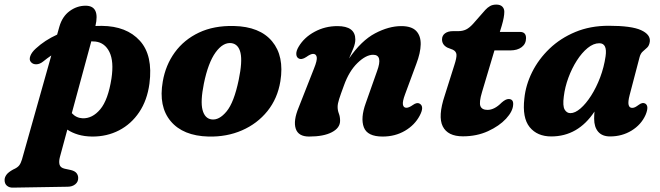

<svg xmlns="http://www.w3.org/2000/svg" viewBox="-94 -596 2946 857"><path d="M98 -321Q83.5 -309.5 68.5 -309Q53.5 -308.5 44.5 -318.5Q35 -328.5 41.2 -345.8Q47.5 -363 66 -379.5Q106 -416.5 161 -441.5L171 -477Q184 -522.5 216.8 -546.5Q249.5 -570.5 288 -570.5Q353 -570.5 332 -480Q346 -480.5 360.5 -480.5Q471 -479.5 530.2 -414.2Q589.5 -349 573 -222.5Q563 -148.5 527.5 -95.5Q492 -42.5 437.5 -14.2Q383 14 317 13.5Q282.5 13 254.8 4.8Q227 -3.5 206.5 -17.5L173.5 104.5Q168 125 171.8 138.8Q175.5 152.5 194.5 157L222.5 163Q240.5 167.5 247.8 177Q255 186.5 255 198Q255.5 215.5 242 226.5Q228.5 237.5 207.5 237.5L-36.5 241.5Q-52 242 -62.8 233.2Q-73.5 224.5 -73.5 207.5Q-73.5 195.5 -65.2 184Q-57 172.5 -35 160.5Q-16.5 152.5 -8.8 142.8Q-1 133 4 116L135 -348.5Q116.5 -336 98 -321ZM274.5 -68Q318.5 -66.5 353.5 -108.2Q388.5 -150 403.5 -245.5Q415 -322 394.5 -363.8Q374 -405.5 332 -410.5Q323 -411.5 313.5 -411.5L226.5 -91Q246 -69.5 274.5 -68Z M949.5 -480Q1065.5 -477.5 1120.5 -411.5Q1175.5 -345.5 1157.5 -233.5Q1145 -156.5 1099.8 -100.2Q1054.5 -44 986.2 -14.2Q918 15.5 836.5 13.5Q723 10.5 668 -55Q613 -120.5 632.5 -232Q645 -305.5 686.2 -362.2Q727.5 -419 794 -450.5Q860.5 -482 949.5 -480ZM850.5 -63Q884 -58.5 917.2 -98.5Q950.5 -138.5 971.5 -239.5Q988.5 -321 979.5 -360Q970.5 -399 939 -403.5Q901.5 -408 868.2 -362Q835 -316 816 -223Q800 -144 810 -105.5Q820 -67 850.5 -63Z M1238.5 -335.5Q1229 -341 1228.5 -355Q1228 -369 1239 -387.5Q1263.5 -429 1310.2 -454.2Q1357 -479.5 1412 -479.5Q1492 -479.5 1492 -419.5Q1492 -402.5 1483.5 -381.2Q1475 -360 1464 -335Q1519 -415 1580.2 -447.2Q1641.5 -479.5 1697 -479.5Q1743 -479.5 1763.8 -457.8Q1784.5 -436 1783.8 -398Q1783 -360 1764.5 -311.5L1714 -175Q1702 -143 1704.5 -129Q1707 -115 1720 -115Q1731.5 -115 1749 -127.5Q1767.5 -141 1780.5 -132.5Q1800.5 -119.5 1779.5 -80Q1757.5 -38 1713.5 -12.2Q1669.5 13.5 1614 13.5Q1545.5 13.5 1530 -27.8Q1514.5 -69 1538.5 -135.5L1589 -278.5Q1616 -351.5 1571.5 -351.5Q1539.5 -351.5 1501.8 -315Q1464 -278.5 1441 -214Q1426.5 -175 1419.8 -154Q1413 -133 1413 -119Q1413 -103.5 1418.5 -89.2Q1424 -75 1424 -57Q1424 -25 1387.2 -5.8Q1350.5 13.5 1285.5 13.5Q1237.5 13.5 1226 -21.8Q1214.5 -57 1239 -116L1307.5 -290Q1322.5 -327 1319.8 -341.2Q1317 -355.5 1303.5 -355.5Q1292.5 -355.5 1273 -341.5Q1252 -327.5 1238.5 -335.5Z M1927.5 -374 1903 -383.5Q1879 -396 1879 -420Q1879 -437 1892.2 -447Q1905.5 -457 1928 -457H1951Q1971 -457 1986 -464.2Q2001 -471.5 2017 -489L2072 -551.5Q2082 -562.5 2093.5 -569Q2105 -575.5 2121.5 -575.5Q2139 -575.5 2148 -566.5Q2157 -557.5 2157 -543.5Q2157 -520 2145.5 -481L2137 -453.5H2227Q2254 -453.5 2254 -426Q2254 -400.5 2234.8 -385.8Q2215.5 -371 2183.5 -371H2113L2057.5 -185Q2043.5 -138.5 2050.5 -122Q2057.5 -105.5 2082 -105.5Q2113 -105.5 2145 -138Q2163 -154 2176 -154Q2198.5 -154 2196.5 -128.5Q2195 -99 2164.8 -66.2Q2134.5 -33.5 2084.2 -10.5Q2034 12.5 1972 12.5Q1904.5 12.5 1882.2 -32Q1860 -76.5 1891 -169.5L1934 -305.5Q1944.5 -337.5 1943.5 -352Q1942.5 -366.5 1927.5 -374Z M2716.5 -172Q2708.5 -141.5 2711.8 -128Q2715 -114.5 2727.5 -114.5Q2735 -114.5 2741.2 -117.8Q2747.5 -121 2757 -128Q2773.5 -140.5 2785.5 -134Q2804.5 -123.5 2787.5 -83Q2768 -39.5 2725.2 -13.2Q2682.5 13 2629 13Q2594 13 2576 -8Q2558 -29 2558 -66Q2558 -82.5 2559.5 -98Q2486 13 2366.5 13Q2304 13 2270.2 -28.5Q2236.5 -70 2246.5 -156.5Q2252.5 -216.5 2281.2 -274.2Q2310 -332 2358.8 -378.8Q2407.5 -425.5 2474 -453.2Q2540.5 -481 2623 -481Q2724.5 -481 2767.2 -461.5Q2810 -442 2806.5 -410.5Q2804 -392.5 2794.8 -383.8Q2785.5 -375 2775.5 -366.5Q2765.5 -358 2761 -341.5ZM2422.5 -165Q2417 -123.5 2426.2 -107.2Q2435.5 -91 2452 -91Q2473 -91 2497.2 -112Q2521.5 -133 2544.5 -169Q2567.5 -205 2584.8 -250.5Q2602 -296 2609 -344.5Q2617.5 -403 2581 -403Q2555 -403 2529 -381.8Q2503 -360.5 2480.8 -325.8Q2458.5 -291 2443 -249Q2427.5 -207 2422.5 -165Z"/></svg>

Font: Fraunces 9pt Soft
Style: Bold Italic
Weight: 700
Italic angle: -16°
Version: Version 1.000;[b76b70a41]